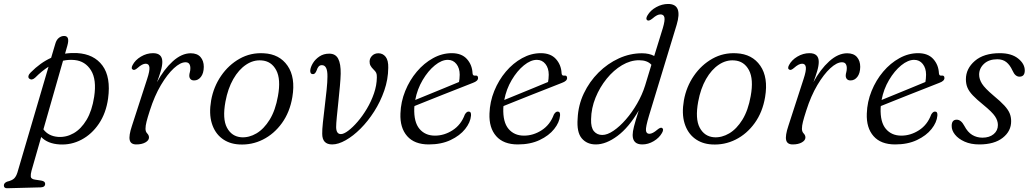

<svg xmlns="http://www.w3.org/2000/svg" viewBox="-72 -738 5335 993"><path d="M110 -336.5Q93 -321 80.5 -330.5Q73 -335.5 75.2 -345Q77.5 -354.5 86.5 -363Q137 -414 192.5 -439L214 -511.5Q220 -532.5 232.5 -542.2Q245 -552 259.5 -552Q290.5 -552 276.5 -502.5L264.5 -460.5Q294.5 -465 326.5 -463.5Q414 -458.5 458 -398.8Q502 -339 487 -228.5Q476.5 -153 439.5 -98.2Q402.5 -43.5 349.2 -15.5Q296 12.5 236.5 9Q174.5 5.5 141 -29.5L91 145Q86 163 87.2 175.5Q88.5 188 109 191L141.5 196Q161.5 199.5 161.5 212.5Q161.5 230 139 231L-33.5 235.5Q-52 236.5 -52 221Q-52 208.5 -35.5 201.5Q-10 195.5 0.8 185.2Q11.5 175 18 154.5L179 -393Q145 -371.5 110 -336.5ZM228 -30Q270.5 -27 309 -49Q347.5 -71 375.8 -118.2Q404 -165.5 415 -237.5Q428.5 -326 398.8 -374Q369 -422 314 -427.5Q283.5 -430.5 254 -424L152.5 -69Q178.5 -34 228 -30Z M617 -377Q603.5 -382 613.5 -401Q627 -427.5 656.8 -445.2Q686.5 -463 719.5 -463Q767.5 -463 767.5 -418Q767.5 -397.5 759.2 -369.8Q751 -342 740 -313Q775.5 -379 821.5 -420.8Q867.5 -462.5 914.5 -462.5Q948 -462.5 965 -443Q982 -423.5 982 -392Q981.5 -359 967.2 -340.5Q953 -322 932 -322Q919.5 -322 913.2 -329Q907 -336 907 -346.5Q907 -355 909.8 -364.2Q912.5 -373.5 912.5 -385.5Q912.5 -399 906.8 -407.5Q901 -416 887.5 -416Q861 -416 827.2 -385Q793.5 -354 760.2 -298Q727 -242 703 -166.5Q691 -129.5 685.8 -108.5Q680.5 -87.5 680.5 -72Q680.5 -57 689.5 -47.8Q698.5 -38.5 698.5 -27Q698.5 -12 680 -1.5Q661.5 9 633 9Q604 9 598.8 -13.8Q593.5 -36.5 610.5 -87.5L689 -329.5Q703 -372 700.8 -390.2Q698.5 -408.5 681.5 -408.5Q664 -408.5 640 -387Q624.5 -373.5 617 -377Z M1292 -462.5Q1373.5 -458.5 1415.2 -398Q1457 -337.5 1440 -236Q1427 -158 1386.2 -101.5Q1345.5 -45 1287.5 -16Q1229.5 13 1164 9Q1112.5 6 1075.8 -22Q1039 -50 1023.5 -100Q1008 -150 1020 -219Q1032.5 -289 1071.5 -345.8Q1110.5 -402.5 1167.5 -434.5Q1224.5 -466.5 1292 -462.5ZM1176 -28Q1216 -25.5 1254.5 -48.2Q1293 -71 1322.8 -119.2Q1352.5 -167.5 1365.5 -241Q1381.5 -328.5 1356.5 -375.2Q1331.5 -422 1281 -425.5Q1239 -429 1200.8 -403.5Q1162.5 -378 1134.5 -329Q1106.5 -280 1094 -212.5Q1077.5 -123.5 1101.8 -77.8Q1126 -32 1176 -28Z M1594.5 -46Q1594 -66.5 1598 -104.5Q1602 -142.5 1607.5 -187.2Q1613 -232 1617.2 -273.2Q1621.5 -314.5 1621.5 -341.5Q1622.5 -401 1593 -401Q1582 -401 1575.8 -393.8Q1569.5 -386.5 1565.5 -373.5Q1558 -354.5 1547 -354.5Q1531.5 -354.5 1532.5 -373.5Q1534 -391 1546.2 -411.2Q1558.5 -431.5 1580 -446Q1601.5 -460.5 1631 -460.5Q1663.5 -460.5 1677.2 -434Q1691 -407.5 1690 -356.5Q1689.5 -332.5 1686 -293.2Q1682.5 -254 1678 -211.5Q1673.5 -169 1670 -133.5Q1666.5 -98 1666.5 -80.5Q1667 -44.5 1691 -44.5Q1706 -44.5 1729 -61.8Q1752 -79 1777.5 -108.5Q1803 -138 1825.5 -175.8Q1848 -213.5 1862.2 -255Q1876.5 -296.5 1877 -337.5Q1877.5 -353 1873.8 -361Q1870 -369 1860 -378.5Q1850 -388 1844.5 -398Q1839 -408 1839.5 -420.5Q1840 -437.5 1852.8 -450Q1865.5 -462.5 1885 -462.5Q1908 -462.5 1922.5 -444.2Q1937 -426 1936 -387Q1935.5 -327.5 1915.5 -269.8Q1895.5 -212 1863.2 -161.5Q1831 -111 1792.8 -72.8Q1754.5 -34.5 1716 -12.8Q1677.5 9 1646 9Q1594.5 9 1594.5 -46Z M2364 -140Q2361 -105 2333.8 -70.8Q2306.5 -36.5 2258.5 -13.8Q2210.5 9 2145.5 9Q2071.5 9 2033.8 -34Q1996 -77 1999 -151Q2001 -211.5 2023.8 -267.5Q2046.5 -323.5 2083.8 -367.5Q2121 -411.5 2167.8 -437.2Q2214.5 -463 2264.5 -463Q2315.5 -463 2342.8 -432.8Q2370 -402.5 2372 -359Q2373 -345.5 2385 -347Q2400.5 -349.5 2400.5 -334.5Q2400.5 -319 2374 -309.5Q2346.5 -298.5 2305.5 -282.5Q2264.5 -266.5 2219.8 -248.8Q2175 -231 2135.5 -215.2Q2096 -199.5 2071.5 -189.5Q2071 -184.5 2070.5 -179Q2068 -106.5 2097.5 -71.5Q2127 -36.5 2177.5 -36.5Q2225.5 -36.5 2269 -64.5Q2312.5 -92.5 2332 -145.5Q2341 -161 2351.5 -161Q2366 -161 2364 -140ZM2244 -428.5Q2212 -428.5 2177 -400Q2142 -371.5 2114 -324.2Q2086 -277 2075.5 -221Q2103 -232 2143.5 -248.8Q2184 -265.5 2226.5 -282.8Q2269 -300 2302 -314Q2305 -328.5 2305.5 -351.5Q2305.5 -385.5 2288.5 -407Q2271.5 -428.5 2244 -428.5Z M2824.5 -140Q2821.5 -105 2794.2 -70.8Q2767 -36.5 2719 -13.8Q2671 9 2606 9Q2532 9 2494.2 -34Q2456.5 -77 2459.5 -151Q2461.5 -211.5 2484.2 -267.5Q2507 -323.5 2544.2 -367.5Q2581.5 -411.5 2628.2 -437.2Q2675 -463 2725 -463Q2776 -463 2803.2 -432.8Q2830.5 -402.5 2832.5 -359Q2833.5 -345.5 2845.5 -347Q2861 -349.5 2861 -334.5Q2861 -319 2834.5 -309.5Q2807 -298.5 2766 -282.5Q2725 -266.5 2680.2 -248.8Q2635.5 -231 2596 -215.2Q2556.5 -199.5 2532 -189.5Q2531.5 -184.5 2531 -179Q2528.5 -106.5 2558 -71.5Q2587.5 -36.5 2638 -36.5Q2686 -36.5 2729.5 -64.5Q2773 -92.5 2792.5 -145.5Q2801.5 -161 2812 -161Q2826.5 -161 2824.5 -140ZM2704.5 -428.5Q2672.5 -428.5 2637.5 -400Q2602.5 -371.5 2574.5 -324.2Q2546.5 -277 2536 -221Q2563.5 -232 2604 -248.8Q2644.5 -265.5 2687 -282.8Q2729.5 -300 2762.5 -314Q2765.5 -328.5 2766 -351.5Q2766 -385.5 2749 -407Q2732 -428.5 2704.5 -428.5Z M3427.5 -609.5 3284.5 -139.5Q3267 -81 3268.8 -63.5Q3270.5 -46 3286.5 -46Q3303 -46 3328 -67.5Q3344 -80.5 3351.5 -76.5Q3363 -69.5 3351.5 -50Q3337.5 -25 3309 -8Q3280.5 9 3250 9Q3200 9 3200 -40Q3200 -57 3206.8 -83.5Q3213.5 -110 3231.5 -166.5Q3180.5 -79 3121.5 -35Q3062.5 9 3009.5 9Q2963.5 9 2936.8 -22.5Q2910 -54 2915.5 -125Q2918.5 -194 2947.5 -255Q2976.5 -316 3023.5 -362.8Q3070.5 -409.5 3128.5 -436Q3186.5 -462.5 3248 -462.5Q3285.5 -462.5 3311.5 -448.5L3356 -592.5Q3368 -633 3364.2 -648.2Q3360.5 -663.5 3344 -663.5Q3335.5 -663.5 3325.8 -658.8Q3316 -654 3301.5 -641.5Q3285 -628.5 3277 -632.5Q3265 -639 3277 -659Q3292.5 -685 3322.2 -701.2Q3352 -717.5 3383.5 -717.5Q3460 -717.5 3427.5 -609.5ZM2985 -121.5Q2983.5 -78.5 2999.8 -59.2Q3016 -40 3043 -40Q3069 -40 3101 -61.8Q3133 -83.5 3165 -120.2Q3197 -157 3223.2 -202.5Q3249.5 -248 3264.5 -296L3297 -403Q3276 -426.5 3233 -426.5Q3188.5 -426.5 3145 -400.8Q3101.5 -375 3065.8 -331Q3030 -287 3008 -232.8Q2986 -178.5 2985 -121.5Z M3737 -462.5Q3818.5 -458.5 3860.2 -398Q3902 -337.5 3885 -236Q3872 -158 3831.2 -101.5Q3790.5 -45 3732.5 -16Q3674.5 13 3609 9Q3557.5 6 3520.8 -22Q3484 -50 3468.5 -100Q3453 -150 3465 -219Q3477.5 -289 3516.5 -345.8Q3555.5 -402.5 3612.5 -434.5Q3669.5 -466.5 3737 -462.5ZM3621 -28Q3661 -25.5 3699.5 -48.2Q3738 -71 3767.8 -119.2Q3797.5 -167.5 3810.5 -241Q3826.5 -328.5 3801.5 -375.2Q3776.5 -422 3726 -425.5Q3684 -429 3645.8 -403.5Q3607.5 -378 3579.5 -329Q3551.5 -280 3539 -212.5Q3522.5 -123.5 3546.8 -77.8Q3571 -32 3621 -28Z M4012 -377Q3998.5 -382 4008.5 -401Q4022 -427.5 4051.8 -445.2Q4081.5 -463 4114.5 -463Q4162.5 -463 4162.5 -418Q4162.5 -397.5 4154.2 -369.8Q4146 -342 4135 -313Q4170.5 -379 4216.5 -420.8Q4262.5 -462.5 4309.5 -462.5Q4343 -462.5 4360 -443Q4377 -423.5 4377 -392Q4376.5 -359 4362.2 -340.5Q4348 -322 4327 -322Q4314.5 -322 4308.2 -329Q4302 -336 4302 -346.5Q4302 -355 4304.8 -364.2Q4307.5 -373.5 4307.5 -385.5Q4307.5 -399 4301.8 -407.5Q4296 -416 4282.5 -416Q4256 -416 4222.2 -385Q4188.5 -354 4155.2 -298Q4122 -242 4098 -166.5Q4086 -129.5 4080.8 -108.5Q4075.5 -87.5 4075.5 -72Q4075.5 -57 4084.5 -47.8Q4093.5 -38.5 4093.5 -27Q4093.5 -12 4075 -1.5Q4056.5 9 4028 9Q3999 9 3993.8 -13.8Q3988.5 -36.5 4005.5 -87.5L4084 -329.5Q4098 -372 4095.8 -390.2Q4093.5 -408.5 4076.5 -408.5Q4059 -408.5 4035 -387Q4019.5 -373.5 4012 -377Z M4776 -140Q4773 -105 4745.8 -70.8Q4718.5 -36.5 4670.5 -13.8Q4622.5 9 4557.5 9Q4483.5 9 4445.8 -34Q4408 -77 4411 -151Q4413 -211.5 4435.8 -267.5Q4458.5 -323.5 4495.8 -367.5Q4533 -411.5 4579.8 -437.2Q4626.5 -463 4676.5 -463Q4727.5 -463 4754.8 -432.8Q4782 -402.5 4784 -359Q4785 -345.5 4797 -347Q4812.5 -349.5 4812.5 -334.5Q4812.5 -319 4786 -309.5Q4758.5 -298.5 4717.5 -282.5Q4676.5 -266.5 4631.8 -248.8Q4587 -231 4547.5 -215.2Q4508 -199.5 4483.5 -189.5Q4483 -184.5 4482.5 -179Q4480 -106.5 4509.5 -71.5Q4539 -36.5 4589.5 -36.5Q4637.5 -36.5 4681 -64.5Q4724.5 -92.5 4744 -145.5Q4753 -161 4763.5 -161Q4778 -161 4776 -140ZM4656 -428.5Q4624 -428.5 4589 -400Q4554 -371.5 4526 -324.2Q4498 -277 4487.5 -221Q4515 -232 4555.5 -248.8Q4596 -265.5 4638.5 -282.8Q4681 -300 4714 -314Q4717 -328.5 4717.5 -351.5Q4717.5 -385.5 4700.5 -407Q4683.5 -428.5 4656 -428.5Z M5009 -26Q5045 -26 5067 -44.2Q5089 -62.5 5089 -91.5Q5089 -114 5074.2 -136.2Q5059.5 -158.5 5013.5 -196Q4979 -224 4959.5 -244.5Q4940 -265 4931.8 -284.2Q4923.5 -303.5 4923.5 -328Q4923.5 -383 4969.8 -423Q5016 -463 5099 -463Q5159 -463 5193.5 -435.5Q5228 -408 5228 -373.5Q5228 -341.5 5200.5 -341.5Q5190 -341.5 5181 -348.8Q5172 -356 5164 -374Q5151.5 -401.5 5133 -416.5Q5114.5 -431.5 5086 -431.5Q5042.5 -431.5 5017.2 -408Q4992 -384.5 4992 -352Q4992 -328.5 5006.8 -305Q5021.5 -281.5 5066.5 -243.5Q5103 -213.5 5122.8 -191.8Q5142.5 -170 5150 -151.5Q5157.5 -133 5157.5 -111.5Q5158 -60 5114.2 -25.5Q5070.5 9 4993 9Q4949 9 4916.8 -5.5Q4884.5 -20 4867 -42Q4849.5 -64 4850 -87Q4850 -119 4876 -119Q4898.5 -119 4915.5 -87Q4932.5 -54.5 4956.2 -40.2Q4980 -26 5009 -26Z"/></svg>

Font: Fraunces 9pt S050 Light
Style: Italic
Weight: 300
Italic angle: -16°
Version: Version 1.000; ttfautohint (v1.8.3)